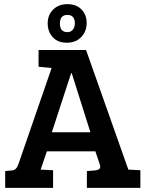

<svg xmlns="http://www.w3.org/2000/svg" viewBox="-20 -906 702 926"><path d="M68 -112 229 -578 166 -584V-665H395L599 -88H600L657 -85V0H399V-81L437 -84Q454 -86 460 -92Q466 -98 461 -114L440 -176H206L176 -88L236 -85V0H5V-81L38 -84Q59 -86 68 -112ZM323 -553 230 -268H416L326 -553ZM302.5 -700Q259 -700 234.5 -726.5Q210 -753 210 -793.5Q210 -834 236.5 -860Q263 -886 305.5 -886Q348 -886 373 -860.5Q398 -835 398 -795Q398 -755 372 -727.5Q346 -700 302.5 -700ZM305 -751Q322 -751 331.5 -763Q341 -775 341 -793Q341 -834 305 -834Q269 -834 269 -792.5Q269 -751 305 -751Z"/></svg>

Font: Bree Serif
Style: Regular
Weight: 400
Designer: Veronika Burian, Jos Scaglione
Foundry: TypeTogether
Version: Version 1.001